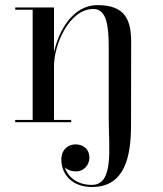

<svg xmlns="http://www.w3.org/2000/svg" viewBox="-20 -490 652 770"><path d="M41 -9V0H265.5V-9H196.5V-225.5C196.5 -309 256.5 -454 354.5 -454C408 -454 416 -385 416 -301V-20C416 107 438 251.5 348 251.5C289.5 251.5 252.5 220 240 181C251 192 268 197.5 285 197.5C318.5 197.5 338.5 168.5 338.5 143C338.5 103 308 89 283 89C252.5 89 226 110 226 151C226 207.5 268 260 349 260C479 260 505.5 141.5 505.5 11.5L506 -319.5C506 -406.5 485.5 -469.5 371 -469.5C270.5 -469.5 214 -363.5 196.5 -279.5V-460H41V-451H111V-9Z"/></svg>

Font: Bodoni* 24
Style: Regular
Weight: 400
Version: Version 2.3